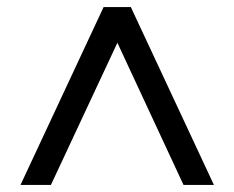

<svg xmlns="http://www.w3.org/2000/svg" viewBox="-20 -720 661 543"><path d="M38 -197 273 -700H350L585 -197H499L312 -599L124 -197Z"/></svg>

Font: DM Sans 18pt
Style: Regular
Weight: 400
Designer: Colophon Foundry, Jonny Pinhorn
Foundry: Colophon Foundry
Version: Version 4.004;gftools[0.9.30]